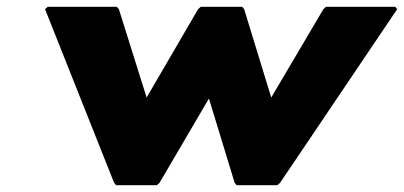

<svg xmlns="http://www.w3.org/2000/svg" viewBox="-20 -540 1193 567"><path d="M443 7 451 0 597 -249 673 0 679 7H799L807 0L1153 -513L1147 -520H943L935 -513L781 -252L701 -513L695 -520H573L565 -513L413 -252L331 -513L325 -520H121L113 -513L317 0L323 7Z"/></svg>

Font: Hussar Woodtype
Style: BlkObl
Weight: 900
Foundry: Cannot Into Space Fonts
Version: Version 1.07